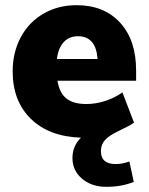

<svg xmlns="http://www.w3.org/2000/svg" viewBox="-20 -524 575 742"><path d="M506 -212H202Q210 -164 237 -143Q264 -122 314 -122Q350 -122 387 -134Q424 -146 453 -167L498 -50Q485 -40 439 -18Q401 0 385.5 17.5Q370 35 370 60Q370 110 427 110Q453 110 480 100L497 179Q450 198 391 198Q334 198 297 166.5Q260 135 260 87Q260 40 293 8Q170 4 99.5 -64.5Q29 -133 29 -248Q29 -322 60.5 -380.5Q92 -439 148.5 -471.5Q205 -504 276 -504Q382 -504 444 -436.5Q506 -369 506 -252ZM200 -296H357Q351 -384 281 -384Q247 -384 226 -361Q205 -338 200 -296Z"/></svg>

Font: wassup Sans
Style: Black
Weight: 900
Version: Version 2.001